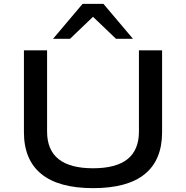

<svg xmlns="http://www.w3.org/2000/svg" viewBox="-20 -966 964 995"><path d="M463 9Q284 9 194 -64.5Q104 -138 104 -281V-705H224V-284Q224 -189 283.5 -141.5Q343 -94 462 -94Q582 -94 641 -141.5Q700 -189 700 -284V-705H820V-281Q820 -137 730.5 -64Q641 9 463 9ZM255 -765 408 -946H516L669 -765H581L462 -879L343 -765Z"/></svg>

Font: Nunito Sans 10pt Expanded SemiBold
Style: Regular
Weight: 600
Width: 7
Designer: Vernon Adams
Foundry: Vernon Adams
Version: Version 3.101;gftools[0.9.27]